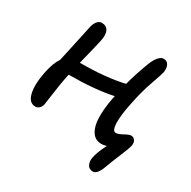

<svg xmlns="http://www.w3.org/2000/svg" viewBox="-148 -652 936 941"><g transform="rotate(30 320.0 -181.0)"><path d="M89.8 11.2Q54.2 11.2 43 -34.7Q31.7 -80.6 46.9 -157.2Q59.6 -217.8 81.1 -248Q86.4 -272 95.9 -315.9Q105.5 -359.9 113 -394.3Q120.6 -428.7 126 -455.1Q130.4 -479 141.6 -493.4Q152.8 -507.8 168 -507.8Q193.8 -507.8 204.6 -487.8Q215.3 -467.8 207 -429.2Q202.1 -403.8 171.9 -284.2H173.8Q320.3 -284.2 419.9 -308.1Q438.5 -377.9 466.8 -451.2Q491.2 -506.8 519 -506.8Q538.6 -506.8 546.9 -490Q555.2 -473.1 550.8 -448.2Q548.3 -436 526.1 -373Q503.9 -310.1 488.8 -232.9Q473.6 -161.6 475.1 -117.9Q476.6 -74.2 496.1 -74.2Q509.3 -74.2 533.4 -87.6Q557.6 -101.1 568.8 -101.1Q582.5 -101.1 590.6 -89.6Q598.6 -78.1 595.2 -59.1Q591.3 -40.5 569.3 11.2Q547.4 63 538.1 89.8Q519 146 493.2 146Q470.7 146 461.9 127.7Q453.1 109.4 458 86.9Q462.9 57.1 490.2 2.9Q475.6 7.8 460.9 7.8Q426.8 7.8 407.7 -21Q388.7 -49.8 387.5 -98.1Q386.2 -146.5 397.9 -209Q400.4 -223.6 401.9 -228Q300.3 -206.1 153.8 -206.1Q152.3 -197.3 150.9 -193.8Q141.6 -148.4 133.5 -88.4Q125.5 -28.3 124 -22Q121.1 -7.3 111.8 2Q102.5 11.2 89.8 11.2Z"/></g></svg>

Font: Shantell Sans Normal
Style: Italic
Weight: 400
Italic angle: -11.31°
Designer: Stephen Nixon, Anya Danilova, Shantell Martin
Foundry: Arrow Type
Version: Version 1.006;[559af2be0]